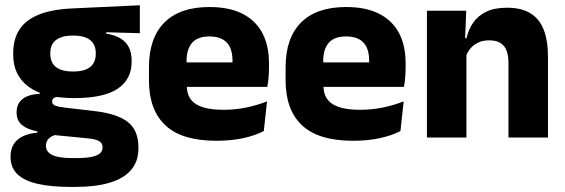

<svg xmlns="http://www.w3.org/2000/svg" viewBox="-20 -533 2190 744"><path d="M268.3 -152.9Q149.9 -152.9 90.6 -197.1Q31.2 -241.2 31.2 -320.6V-327.2Q31.2 -381.2 55.3 -418.4Q79.4 -455.6 130 -476.2Q180.6 -496.7 259.5 -500.3L521.9 -512.6V-404.4L391.4 -408V-402.8Q425 -397.4 446.8 -384.3Q468.7 -371.1 479.4 -349.7Q490.1 -328.3 490.1 -297.7V-294Q490.1 -225.3 435.9 -189.1Q381.7 -152.9 268.3 -152.9ZM260.8 79.5H276.1Q311.9 79.5 334.1 75.1Q356.3 70.6 366.8 61.6Q377.4 52.6 377.4 39.2V38Q377.4 20.5 362.7 13Q348 5.5 318.5 2.9L173.3 -11.3L206.8 -13.4Q192.2 -10.8 181.3 -5Q170.4 0.8 164.3 9.9Q158.2 19 158.2 31.9V32.9Q158.2 48.2 169.1 58.7Q180 69.2 202.8 74.4Q225.5 79.5 260.8 79.5ZM253.4 191.3Q179.3 191.3 127.2 179.7Q75.1 168.1 48 142.6Q20.9 117 20.9 75.2V73.2Q20.9 44.7 33.5 25.2Q46.1 5.7 69.5 -5.4Q93 -16.4 124.7 -19V-24Q86.1 -31.2 65.2 -48.6Q44.3 -66 44.3 -97.4V-98.2Q44.3 -120.7 54.7 -136Q65.1 -151.3 85.2 -159.8Q105.2 -168.2 134 -169.3V-186.2L247.1 -157.7L213.8 -158.2Q196.5 -158 189.2 -153.5Q182 -148.9 182 -140.1V-139.6Q182 -128.4 193.7 -123.8Q205.4 -119.1 231.8 -116L348.4 -102.3Q433.6 -92.4 475 -60.5Q516.4 -28.6 516.4 38.3V41.5Q516.4 92.7 487.7 125.8Q459.1 159 404.7 175.1Q350.3 191.3 272.7 191.3ZM263.3 -255.9Q293.1 -255.9 312.4 -263.6Q331.7 -271.4 341.4 -286.6Q351.1 -301.8 351.1 -323.5V-327.8Q351.1 -349.4 341.4 -364.4Q331.8 -379.5 312.7 -387.3Q293.5 -395.2 263.7 -395.2H263Q232.6 -395.2 213.1 -387.1Q193.5 -379 184.2 -364.1Q174.9 -349.1 174.9 -327.7V-323.5Q174.9 -301.8 184.6 -286.6Q194.3 -271.4 213.9 -263.6Q233.5 -255.9 263.3 -255.9Z M819 12.5Q684.9 12.5 621.1 -47.2Q557.2 -107 557.2 -221.4V-272.5Q557.2 -385.7 617.1 -445.8Q676.9 -505.8 791.7 -505.8Q868.5 -505.8 919.6 -479.7Q970.8 -453.6 996.6 -405.1Q1022.3 -356.5 1022.3 -288.5V-272.1Q1022.3 -253 1020.7 -233.3Q1019 -213.5 1015.8 -196.4H878.1Q879.8 -225.6 880.4 -251.4Q881 -277.2 881 -297.9Q881 -328.3 871.5 -349.2Q861.9 -370 842.2 -380.9Q822.5 -391.8 791.7 -391.8Q745.7 -391.8 724.4 -367.1Q703 -342.4 703 -296.9V-252L703.9 -235.3V-200.5Q703.9 -181.3 710.2 -164.4Q716.5 -147.5 732.3 -134.7Q748.2 -121.9 775.9 -114.8Q803.7 -107.6 846.6 -107.6Q891.9 -107.6 934 -116.3Q976.1 -125 1014.7 -140.1L1002.2 -25.2Q968.2 -7.5 921.6 2.5Q875.1 12.5 819 12.5ZM638.2 -196.4V-291.2H985V-196.4Z M1348.5 12.5Q1214.4 12.5 1150.6 -47.2Q1086.7 -107 1086.7 -221.4V-272.5Q1086.7 -385.7 1146.6 -445.8Q1206.4 -505.8 1321.2 -505.8Q1398 -505.8 1449.1 -479.7Q1500.3 -453.6 1526.1 -405.1Q1551.8 -356.5 1551.8 -288.5V-272.1Q1551.8 -253 1550.2 -233.3Q1548.5 -213.5 1545.3 -196.4H1407.6Q1409.3 -225.6 1409.9 -251.4Q1410.5 -277.2 1410.5 -297.9Q1410.5 -328.3 1401 -349.2Q1391.4 -370 1371.7 -380.9Q1352 -391.8 1321.2 -391.8Q1275.2 -391.8 1253.9 -367.1Q1232.5 -342.4 1232.5 -296.9V-252L1233.4 -235.3V-200.5Q1233.4 -181.3 1239.7 -164.4Q1246 -147.5 1261.8 -134.7Q1277.7 -121.9 1305.4 -114.8Q1333.2 -107.6 1376.1 -107.6Q1421.4 -107.6 1463.5 -116.3Q1505.6 -125 1544.2 -140.1L1531.7 -25.2Q1497.7 -7.5 1451.1 2.5Q1404.6 12.5 1348.5 12.5ZM1167.7 -196.4V-291.2H1514.5V-196.4Z M1950.3 0V-288.8Q1950.3 -315.9 1943.4 -335.6Q1936.4 -355.4 1919.9 -366Q1903.4 -376.7 1875 -376.7Q1851.4 -376.7 1833.4 -368.2Q1815.4 -359.8 1803.3 -345.6Q1791.2 -331.4 1784.9 -313.5L1761.3 -385H1787.5Q1795.3 -418.5 1813.6 -445.1Q1831.9 -471.7 1863.8 -487.4Q1895.8 -503.1 1944.9 -503.1Q1999.9 -503.1 2034.9 -481.9Q2069.9 -460.7 2086.6 -418.7Q2103.4 -376.6 2103.4 -313.3V0ZM1634.4 0V-491.4H1786.7L1781.6 -368.6L1787.4 -354.2V0Z"/></svg>

Font: Anek Odia Medium
Style: Regular
Weight: 500
Designer: Yesha Goshar & Mahesh Sahu (Odia), Yesha Goshar (Latin)
Foundry: Ek Type
Version: Version 1.003